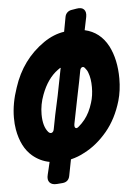

<svg xmlns="http://www.w3.org/2000/svg" viewBox="-73 -703 597 848"><g transform="rotate(-5 225.5 -278.5)"><path d="M108 59Q111 46 114.5 32Q118 18 121 4Q79 -4 46 -32Q-1 -72 -15 -152Q-19 -175 -19 -204Q-19 -267 5 -336Q44 -457 144 -526Q188 -556 235 -563L247 -628Q249 -639 256.5 -646.5Q264 -654 275 -656L299 -660Q321 -664 331.5 -653Q342 -642 338 -620L326 -562Q394 -547 429 -481Q460 -420 460 -336Q460 -283 447 -238Q424 -160 379 -106Q332 -50 276 -22Q249 -7 216 1L202 73Q197 99 171 102L146 104Q123 106 112.5 94Q102 82 108 59ZM152 -139 164 -201 182 -284 205 -401 206 -404Q206 -407 203 -405L193 -398Q146 -364 120 -294Q104 -252 104 -208Q104 -154 127 -128Q135 -120 142.5 -123.5Q150 -127 152 -139ZM265 -142Q276 -151 290 -168Q313 -197 326 -240Q336 -271 336 -309Q336 -347 326 -373Q322 -385 313 -395Q307 -403 300 -400Q293 -397 291 -386Q288 -369 282 -338.5Q276 -308 267 -265L245 -155Q242 -140 248 -135.5Q254 -131 265 -142Z"/></g></svg>

Font: Bangerz
Style: Bold
Weight: 700
Designer: vernon adams
Foundry: Vernon Adams
Version: Version 2.10;February 7, 2025;FontCreator 13.0.0.2683 64-bit